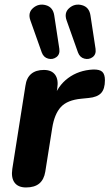

<svg xmlns="http://www.w3.org/2000/svg" viewBox="-20 -800 473 828"><path d="M33.1 -71.8 89.7 -430.4Q94.3 -464.3 114.6 -481.4Q135 -498.4 169.1 -498.4Q202.2 -498.4 217.5 -477.9Q232.9 -457.3 226.9 -419L219.1 -371H209.5Q228.1 -429.4 273.6 -463.2Q319.1 -497 381.4 -500.2Q409.9 -501 421.2 -490.2Q432.5 -479.4 432.5 -453.9Q432.5 -416.4 416 -398.6Q399.4 -380.9 362.5 -377.5L330.9 -374.3Q270.4 -368.7 242.6 -338.6Q214.9 -308.6 205.3 -248.7L175.3 -59.6Q169.7 -25.5 149.3 -8.5Q128.8 8.4 92.3 8.4Q58.2 8.4 42.8 -12.5Q27.3 -33.5 33.1 -71.8ZM370.2 -733 392.1 -589.3Q395.3 -565.6 379.6 -553.8Q363.8 -542 344.1 -547.1Q324.3 -552.2 316.3 -573.7L267.5 -711.3Q255.1 -745.2 279.1 -765.6Q303 -786.1 334 -777.6Q365 -769 370.2 -733ZM214 -733 235.9 -589.3Q239.1 -565.6 223.4 -553.8Q207.6 -542 187.9 -547.1Q168.1 -552.2 160.1 -573.7L111.3 -711.3Q98.9 -745.2 122.9 -765.6Q146.8 -786.1 177.8 -777.6Q208.8 -769 214 -733Z"/></svg>

Font: SN Pro Thin
Style: Italic
Weight: 200
Italic angle: -9°
Designer: Tobias Whetton
Foundry: Supernotes
Version: Version 1.003;Glyphs 3.3 (3324)